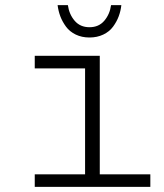

<svg xmlns="http://www.w3.org/2000/svg" viewBox="-20 -727 640 747"><path d="M204.1 -707H244.1Q249 -671.4 270.5 -646.2Q292 -621.1 328.1 -621.1Q364.3 -621.1 385.7 -646.2Q407.2 -671.4 412.1 -707H452.1Q449.7 -684.6 441.9 -663.6Q434.1 -642.6 419.9 -623.3Q405.8 -604 381.8 -592.5Q357.9 -581.1 328.1 -581.1Q298.3 -581.1 274.7 -592.5Q251 -604 236.8 -623.3Q222.7 -642.6 214.8 -663.3Q207 -684.1 204.1 -707ZM115.2 0V-48.8H311V-460.9H115.2V-509.8H368.2V-48.8H564.9V0Z"/></svg>

Font: Office Code Pro Light
Style: Regular
Weight: 300
Designer: Nathan Rutzky & Paul D. Hunt
Foundry: Adobe Systems Incorporated
Version: Version 1.004;PS 001.004;hotconv 1.0.70;makeotf.lib2.5.58329